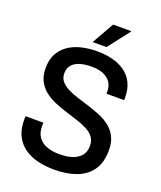

<svg xmlns="http://www.w3.org/2000/svg" viewBox="-159 -970 907 1082"><g transform="rotate(20 295.0 -429.0)"><path d="M296 12Q245 12 198.5 1Q152 -10 117 -34.5Q82 -59 62 -98.5Q42 -138 42 -196Q42 -201 42 -206.5Q42 -212 43 -216H150Q150 -212 149.5 -206.5Q149 -201 149 -196Q149 -157 166.5 -131Q184 -105 217 -92.5Q250 -80 295 -80Q320 -80 342 -83.5Q364 -87 382.5 -95Q401 -103 414 -115Q427 -127 434 -144Q441 -161 441 -183Q441 -214 425 -235Q409 -256 381.5 -270Q354 -284 319.5 -295Q285 -306 248.5 -317.5Q212 -329 178 -343.5Q144 -358 116.5 -379.5Q89 -401 72.5 -433Q56 -465 56 -511Q56 -558 73.5 -593Q91 -628 123.5 -651.5Q156 -675 200.5 -686.5Q245 -698 299 -698Q349 -698 391.5 -687Q434 -676 466 -653Q498 -630 516 -593.5Q534 -557 534 -505V-491H428V-505Q428 -537 412.5 -559.5Q397 -582 368.5 -594Q340 -606 300 -606Q257 -606 227 -596.5Q197 -587 181 -567.5Q165 -548 165 -519Q165 -490 181.5 -470.5Q198 -451 225.5 -437.5Q253 -424 287 -413.5Q321 -403 357.5 -391.5Q394 -380 428.5 -365.5Q463 -351 490.5 -329Q518 -307 534 -274.5Q550 -242 550 -197Q550 -122 517.5 -76Q485 -30 428 -9Q371 12 296 12ZM255 -738 330 -870H437L438 -867L338 -738Z"/></g></svg>

Font: Archivo SemiCondensed Medium
Style: Regular
Weight: 500
Width: 4
Designer: Hector Gatti
Foundry: Omnibus-Type
Version: Version 2.001